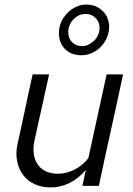

<svg xmlns="http://www.w3.org/2000/svg" viewBox="-20 -814 581 841"><path d="M48 0ZM195 -488 132 -203Q117 -135 145 -94Q173 -53 234 -53Q269 -53 303.5 -69.5Q338 -86 367 -121Q387 -213 407 -304.5Q427 -396 447 -488H519Q493 -365 466 -244Q439 -123 413 0H341Q345 -17 348.5 -35Q352 -53 356 -70Q324 -32 284.5 -12.5Q245 7 203 7Q162 7 131 -7.5Q100 -22 80.5 -48.5Q61 -75 54.5 -111Q48 -147 58 -189Q75 -264 90.5 -338.5Q106 -413 123 -488ZM337 -572Q292 -572 265 -599Q238 -626 238 -670Q238 -694 247.5 -716Q257 -738 273.5 -755.5Q290 -773 312 -783.5Q334 -794 358 -794Q400 -794 429 -766.5Q458 -739 458 -696Q458 -671 448 -648.5Q438 -626 421.5 -609Q405 -592 383 -582Q361 -572 337 -572ZM339 -612Q354 -612 367.5 -618.5Q381 -625 392 -635.5Q403 -646 409.5 -660.5Q416 -675 416 -692Q416 -718 398.5 -735.5Q381 -753 356 -753Q324 -753 301.5 -729Q279 -705 279 -673Q279 -646 296 -629Q313 -612 339 -612Z"/></svg>

Font: Rosa Sans Light
Style: Italic
Weight: 300
Italic angle: -12°
Designer: Pentagram / MCKL
Foundry: Pentagram / MCKL
Version: Version 1.005;September 16, 2019;FontCreator 11.5.0.2425 64-